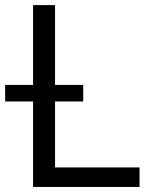

<svg xmlns="http://www.w3.org/2000/svg" viewBox="-76 -739 602 759"><path d="M54.7 0V-718.8H141.6V-77.1H475.6V0ZM-55.7 -337.9V-403.3H252.9V-337.9Z"/></svg>

Font: Inter Display V
Style: Regular
Weight: 400
Designer: Rasmus Andersson
Foundry: rsms
Version: Version 3.015;git-src